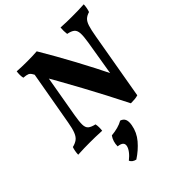

<svg xmlns="http://www.w3.org/2000/svg" viewBox="-264 -829 1278 1278"><g transform="rotate(-45 374.5 -190.0)"><path d="M25.8 -58.3Q52.9 -64.9 70.4 -77.7Q88 -90.4 99.2 -118.2Q110.5 -145.9 119 -196L192.3 -612.6L254.8 -608.4L184 -200.8Q175 -148.3 175.5 -119.8Q176 -91.4 191 -78.6Q206 -65.8 239.1 -58.3Q242.1 -44.1 242.3 -28.9Q242.5 -13.7 240.5 3Q208.4 1 178.2 0.5Q147.9 0 126.3 0Q100.7 0 73.9 0.5Q47.1 1 14.6 3Q16.1 -32 25.8 -58.3ZM117.6 -679Q140.9 -677.5 165.1 -676.7Q189.3 -676 212.5 -676Q236.7 -676 261.5 -676.7Q286.3 -677.5 306.1 -679Q374.3 -564.3 440.2 -442.2Q506.1 -320 564.7 -200.2L504.8 9Q427.8 -144.3 347.5 -291.9Q267.2 -439.6 181.2 -587.3Q171.7 -604.7 159.5 -610.2Q147.2 -615.7 119 -617.7Q115.5 -631.9 115.5 -647.1Q115.5 -662.3 117.6 -679ZM530.4 -679Q558.7 -677 587.1 -676.5Q615.5 -676 636.1 -676Q662.2 -676 692.6 -676.5Q723 -677 748.7 -679Q748.2 -664.3 745.2 -647.3Q742.1 -630.3 737.1 -617.7Q711.9 -610.2 697.1 -596.4Q682.3 -582.7 673.1 -554Q663.8 -525.3 654.8 -472.8L572.4 1.4Q557.6 6 541.1 7.5Q524.7 9 504.8 9L537.9 -162.4L590.1 -477.6Q598.6 -530.1 596.9 -557.8Q595.1 -585.6 579.9 -598.4Q564.6 -611.2 531.4 -617.7Q529.4 -631.9 529.1 -647.6Q528.9 -663.3 530.4 -679ZM265.5 299.4Q235.6 292.9 224.8 269.6Q250.3 249.7 266.3 228.3Q282.3 206.8 285.3 188.8Q287.8 171.2 276.6 161.7Q265.5 152.2 239.6 149.2Q239.8 104.2 264 70.4Q295.8 67.5 323.6 60Q351.3 52.5 373 39.9Q395.7 47.4 403.6 65.7Q411.4 84 405.9 115.7Q395.9 174 357.1 219.6Q318.3 265.2 265.5 299.4Z"/></g></svg>

Font: Vollkorn
Style: Italic
Weight: 400
Italic angle: -11°
Designer: Friedrich Althausen
Foundry: Friedrich Althausen
Version: Version 5.001